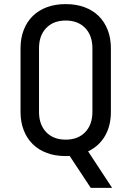

<svg xmlns="http://www.w3.org/2000/svg" viewBox="-20 -750 640 935"><path d="M80 -205V-515Q80 -564 95.5 -604Q111 -644 139.5 -672Q168 -700 208.5 -715Q249 -730 300 -730Q351 -730 391.5 -715Q432 -700 460.5 -672Q489 -644 504.5 -604Q520 -564 520 -515V-205Q520 -137 491 -87.5Q462 -38 409 -13L526 165H422L319 9Q316 10 311 10Q306 10 300 10Q249 10 208.5 -5Q168 -20 139.5 -48Q111 -76 95.5 -116Q80 -156 80 -205ZM300 -70Q360 -70 395 -106.5Q430 -143 430 -205V-515Q430 -577 395 -613.5Q360 -650 300 -650Q240 -650 205 -613.5Q170 -577 170 -515V-205Q170 -143 205 -106.5Q240 -70 300 -70Z"/></svg>

Font: JetBrainsMono NF
Style: Regular
Weight: 400
Monospace: yes
Designer: Philipp Nurullin, Konstantin Bulenkov
Foundry: JetBrains
Version: Version 1.0.2; ttfautohint (v1.8.3)